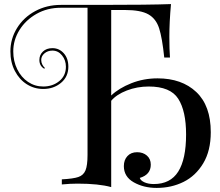

<svg xmlns="http://www.w3.org/2000/svg" viewBox="-20 -823 1077 941"><path d="M409 -799H468Q715 -799 818 -803Q810 -714 810 -643Q810 -581 813 -541H785Q775 -637 760 -684Q745 -731 707.5 -752.5Q670 -774 592 -774H525V-355Q563 -391 623.5 -415Q684 -439 752 -439Q871 -439 942 -372Q1013 -305 1013 -175Q1013 -84 976 -22.5Q939 39 879.5 68.5Q820 98 748 98Q684 98 635.5 70.5Q587 43 587 -9Q587 -39 604.5 -58Q622 -77 652 -77Q681 -77 700 -60.5Q719 -44 719 -16Q719 33 665 49Q669 62 688 70.5Q707 79 734 79Q815 79 853.5 18Q892 -43 892 -164Q892 -279 853.5 -339Q815 -399 709 -399Q652 -399 601.5 -379.5Q551 -360 525 -329V94Q464 77 360 77Q323 77 283 81V56Q339 53 364 44.5Q389 36 399 12Q409 -12 409 -64ZM562 -785H278Q212 -785 159 -755Q106 -725 75.5 -676Q45 -627 45 -571Q45 -523 64.5 -483.5Q84 -444 117.5 -421.5Q151 -399 192 -399Q238 -399 270.5 -425.5Q303 -452 303 -496Q303 -528 284 -551.5Q265 -575 237 -575Q214 -575 198 -561.5Q182 -548 182 -529Q182 -517 187.5 -506.5Q193 -496 200 -490L197 -486Q173 -500 173 -529Q173 -554 190.5 -570.5Q208 -587 237 -587Q270 -587 292.5 -562Q315 -537 315 -496Q315 -447 279 -417Q243 -387 192 -387Q148 -387 111.5 -410Q75 -433 53 -475Q31 -517 31 -571Q31 -633 63.5 -685.5Q96 -738 152.5 -768.5Q209 -799 278 -799H562Z"/></svg>

Font: Myanmar April Display
Style: Regular
Weight: 400
Designer: Khon Soe Zaw Thu
Foundry: Myanmar OS
Version: Version 2.50 April 12, 2019